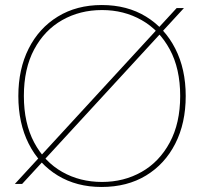

<svg xmlns="http://www.w3.org/2000/svg" viewBox="-20 -732 801 764"><path d="M39 0 683 -700H712L68 0ZM384 12Q285 12 210 -33.5Q135 -79 94 -160.5Q53 -242 53 -350Q53 -457 94 -538.5Q135 -620 210 -666Q285 -712 385 -712Q486 -712 561 -666Q636 -620 677.5 -538.5Q719 -457 719 -350Q719 -242 677.5 -160.5Q636 -79 561 -33.5Q486 12 384 12ZM386 -8Q473 -8 543.5 -48Q614 -88 655.5 -165Q697 -242 697 -350Q697 -459 655.5 -535.5Q614 -612 543.5 -652Q473 -692 386 -692Q298 -692 227.5 -652Q157 -612 116 -535.5Q75 -459 75 -350Q75 -242 116 -165Q157 -88 227.5 -48Q298 -8 386 -8Z"/></svg>

Font: DM Sans 17pt Thin
Style: Regular
Weight: 250
Version: Version 4.004;gftools[0.9.30]